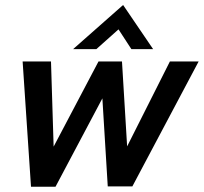

<svg xmlns="http://www.w3.org/2000/svg" viewBox="-20 -728 796 750"><path d="M101.1 1.5 68.4 -487.8H179.2L189.5 -155.3L364.7 -487.8H456.5L476.6 -156.2L643.6 -487.8H755.9L497.1 0H400.9L379.9 -343.8L196.8 1.5ZM265.6 -536.1 460.9 -708.5 578.1 -536.1H493.2L442.9 -613.3L356.4 -536.1Z"/></svg>

Font: Acari Sans SemiBold
Style: Italic
Weight: 600
Italic angle: -13°
Designer: Alfredo Marco Pradil and Stefan Peev
Foundry: Hanken Design Co.
Version: Version 1.045;January 11, 2019;FontCreator 11.5.0.2425 64-bi